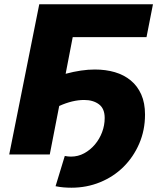

<svg xmlns="http://www.w3.org/2000/svg" viewBox="-20 -720 747 895"><path d="M163 -700H693L663 -547H319L286 -376Q360 -396 422 -396Q473 -396 515.5 -383.5Q558 -371 589.5 -345Q621 -319 638.5 -279.5Q656 -240 656 -186Q656 -113 629 -50.5Q602 12 555.5 58Q509 104 446.5 129.5Q384 155 313 155Q295 155 276.5 153.5Q258 152 239 148L282 7Q297 10 311 10Q344 10 372.5 -5.5Q401 -21 422.5 -46.5Q444 -72 456 -104Q468 -136 468 -170Q468 -214 441 -234Q414 -254 372 -254Q318 -254 256 -226L212 0H23Z"/></svg>

Font: Argentum Sans
Style: Bold Italic
Weight: 700
Italic angle: -11°
Designer: Julieta Ulanovsky (font), Cristiano Sobral (main changes and remaster)
Foundry: Julieta Ulanovsky (font), Cristiano Sobral (main changes and remaster)
Version: Version 2.007;June 15, 2022;FontCreator 14.0.0.2814 64-bit; 